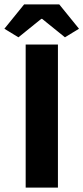

<svg xmlns="http://www.w3.org/2000/svg" viewBox="-40 -855 380 875"><path d="M77 0V-652H224V0ZM-20 -724 70 -835H230L320 -724L256 -685L152 -769H148L44 -685Z"/></svg>

Font: TT Toshiba Sans
Style: Bold
Weight: 700
Designer: Paul D. Hunt
Foundry: Toshiba Corporation
Version: Version 2.020;PS 2.000;hotconv 1.0.86;makeotf.lib2.5.63406